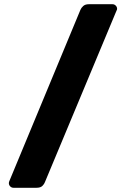

<svg xmlns="http://www.w3.org/2000/svg" viewBox="-20 -806 597 910"><path d="M44 84Q35 84 28.5 77.5Q22 71 22 62Q22 58 24 53L361 -759Q365 -769 374.5 -777.5Q384 -786 401 -786H513Q522 -786 528.5 -779.5Q535 -773 535 -764Q535 -760 532 -755L193 57Q190 66 181 75Q172 84 153 84Z"/></svg>

Font: Rubik ExtraBold
Style: Regular
Weight: 800
Designer: Hubert and Fischer
Foundry: Hubert and Fischer
Version: Version 2.300;gftools[0.9.30]